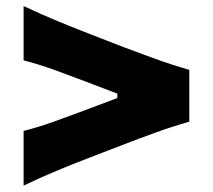

<svg xmlns="http://www.w3.org/2000/svg" viewBox="-20 -652 690 623"><path d="M56.6 -49.8V-227.1Q106 -239.7 156 -257.8Q206.1 -275.9 255.9 -294.4L360.8 -334V-348.1L255.9 -388.2Q206.1 -407.2 156 -425.3Q106 -443.4 56.6 -456.1V-632.3Q114.7 -605 169.2 -582.5Q223.6 -560.1 272 -541.5L379.9 -499.5Q427.7 -481.4 482.2 -461.7Q536.6 -441.9 594.2 -425.3V-257.3Q536.6 -240.7 482.2 -220.9Q427.7 -201.2 379.9 -182.6L272 -141.1Q223.6 -122.6 169.2 -100.1Q114.7 -77.6 56.6 -49.8Z"/></svg>

Font: Pinar DS2-Bold
Style: Regular
Weight: 700
Designer: Amin Abedi
Version: Version 2.000